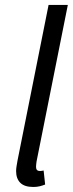

<svg xmlns="http://www.w3.org/2000/svg" viewBox="-20 -732 290 764"><path d="M112.5 12Q77.6 12 60.9 -4.5Q44.1 -21.1 44.1 -51.2Q44.1 -59.9 45.8 -70.2Q47.5 -80.5 49.6 -92.7L173.3 -712.4H249.9L125.4 -89.2Q124.4 -81.5 123.9 -76.7Q123.4 -71.8 123.4 -67.7Q123.4 -51.5 138.9 -51.5Q141.9 -51.5 144.8 -52Q147.6 -52.5 153.6 -53.5L159.6 2.3Q149.3 6.4 138 9.2Q126.6 12 112.5 12Z"/></svg>

Font: Source Sans Variable
Style: Italic
Weight: 200
Italic angle: -11°
Designer: Paul D. Hunt
Foundry: Adobe Systems Incorporated
Version: Version 3.006;hotconv 1.0.111;makeotfexe 2.5.65597